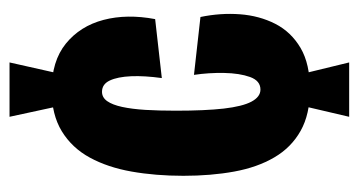

<svg xmlns="http://www.w3.org/2000/svg" viewBox="-198 -522 764 409"><g transform="rotate(-90 184.5 -317.0)"><path d="M164 -571.5 140.7 -679.2H256.5L232.3 -571.5ZM140.7 44.3 164 -55.2H232.3L256.5 44.3ZM198.8 -39.2Q146.2 -39.2 110.8 -59.1Q75.3 -79 54.2 -115.2Q33 -151.3 24 -200.7Q15 -250 15 -308.8Q15 -368.2 24 -419.1Q33 -470 53.7 -508Q74.3 -546 109.8 -567.8Q145.3 -589.5 197.3 -589.5Q259.2 -589.5 296.6 -559.2Q334 -528.8 347.1 -479Q360.2 -429.2 348.8 -369L223.2 -354.8Q228.3 -391.7 227.1 -420.3Q225.8 -449 218 -465.6Q210.2 -482.2 194 -482.2Q181.8 -482.2 174 -471.1Q166.2 -460 161.7 -439.2Q157.2 -418.3 155.4 -389.4Q153.7 -360.5 153.7 -325Q153.7 -262.8 158.2 -222.9Q162.8 -183 173 -163.8Q183.2 -144.7 198.7 -144.7Q217.5 -144.7 225.5 -166.9Q233.5 -189.2 234.1 -222.1Q234.7 -255 230 -286.3L353.3 -272.5Q362.2 -229.8 359.1 -188.4Q356 -147 338.8 -113.2Q321.5 -79.3 287.3 -59.2Q253.2 -39.2 198.8 -39.2Z"/></g></svg>

Font: Bricolage Grotesque 96pt ExtraBold Condensed
Style: Regular
Weight: 800
Width: 3
Version: Version 1.001;gftools[0.9.33.dev8+g029e19f]